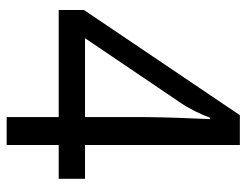

<svg xmlns="http://www.w3.org/2000/svg" viewBox="-104 -654 758 591"><g transform="rotate(90 275.5 -359.0)"><path d="M530.8 -160.2H426.8V0H340.8V-160.2H11.2V-237.8L335 -717.8H426.8V-241.2H530.8ZM340.8 -241.2V-415Q340.8 -442.4 341.6 -472.4Q342.3 -502.4 343.3 -531Q344.2 -559.6 345.5 -584.5Q346.7 -609.4 347.2 -626H342.8Q339.4 -616.2 334.2 -604.2Q329.1 -592.3 323 -580.3Q316.9 -568.4 310.5 -557.1Q304.2 -545.9 298.8 -538.1L98.1 -241.2Z"/></g></svg>

Font: Nokora
Style: Regular
Weight: 400
Foundry: Danh Hong
Version: Version 1.3 October 31, 2012